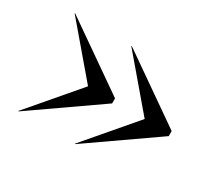

<svg xmlns="http://www.w3.org/2000/svg" viewBox="-102 -798 898 822"><g transform="rotate(30 347.0 -387.5)"><path d="M340 -145 338.5 -146.5 544 -387 338.5 -628.5 340 -630 670 -400V-375ZM60 -145 58.5 -146.5 264 -387 58.5 -628.5 60 -630 390 -400V-375Z"/></g></svg>

Font: Bodoni Moda 72pt
Style: Regular
Weight: 400
Designer: Owen Earl
Foundry: indestructible type
Version: Version 2.005